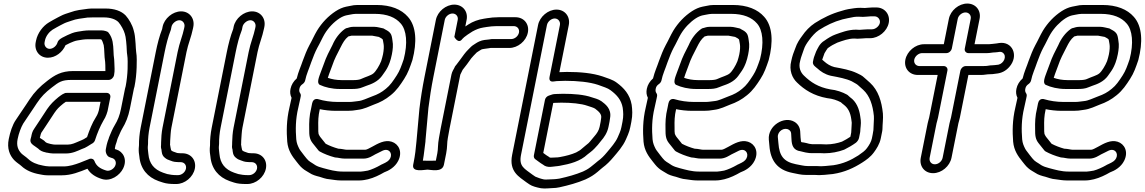

<svg xmlns="http://www.w3.org/2000/svg" viewBox="-20 -804 6445 1081"><path d="M580.6 12 575.8 36C572.2 54.3 582.7 77.1 597.8 81.3C604.7 84.3 608.2 84.9 612 86.1C627.6 90.7 638.6 109.1 627.8 131C620.1 146.8 597.7 162.1 577.8 156C541.8 145.1 521.9 129.8 511.4 101.6C508 92.3 497.3 87.5 486.2 89.7C470.1 96.7 443.4 107.2 428.2 112.8C403.6 121.9 370.4 133 338.4 133H258.5C249.5 132.2 244.8 131.8 238.1 131.2L222.6 128.4C186.4 122.1 158.1 109.3 139.4 91.5C125.4 78.2 108.2 68.1 99.7 59.2C81.7 39.8 71.8 16.2 79.2 -21C85.8 -53.9 98 -86.2 110.5 -107.9C131.6 -138.3 149.9 -167.9 169.7 -196.2L187.1 -222.5C212.5 -260.5 234 -282.2 272.1 -311.6C311.6 -342.2 327.6 -354 381.7 -354H591.7C606.8 -354 619.5 -368.3 621.7 -379L622.3 -382C627.4 -407.7 624.2 -426.3 623.9 -448.7L622.9 -469.1C622.8 -470 622.7 -471.3 622.6 -472C617.8 -497.5 620.6 -535.7 613.9 -569.3C610.5 -586.1 603.9 -604.1 590.6 -620.7C588 -623.9 584.5 -626 580.2 -627.3C580.2 -627.3 568.9 -631.5 563 -631.9C557.2 -632.9 554.9 -633 550.4 -633H485.4C460.7 -633 436.2 -628.9 418 -625.7C393.4 -622 375.1 -613.3 359.3 -606.1L339.3 -596.1C328.9 -591.2 308.4 -581 303.9 -565.1C298.4 -545.5 278.7 -529 259.6 -529C241.1 -529 227.1 -546.6 231 -566L232.8 -575C238.2 -602.1 257.8 -625 275.5 -636.6C287.8 -643.8 308.9 -656.1 319.2 -661.2L335.4 -669.5C348.9 -676.9 361.7 -680.4 383.3 -687.7C408.2 -697.2 438.3 -700.4 472.3 -705.1C484.9 -705.8 492.4 -706 501.9 -706H564.9C604 -706 632.3 -694.4 647 -679.3C660.7 -663.9 677.7 -633.3 682.7 -613.8L686.9 -596.6C688.2 -588.7 689.1 -581.3 690.2 -571.8L692.6 -544.1C693.8 -530.6 693.3 -511.2 696.3 -494.1C699.8 -475.2 698.8 -441.9 698.4 -415.7C697.4 -385.8 693.5 -348.6 687.6 -318.7C685.5 -312.2 684.7 -309 683.7 -304L661.1 -191C653.5 -152.9 642.8 -126.8 625.5 -98.4C613.3 -78 605.2 -58.7 597.6 -39.8C594.7 -33.6 592.3 -25.8 591.5 -22.4C588.8 -13.8 585.9 -9.7 584.4 -2C583.5 2.6 581.5 7.4 580.6 12ZM641.2 -21C641.4 -22.2 642.1 -24.3 643.5 -27.1C653.5 -47.8 658.1 -63 668.1 -79.6C688.5 -113 702.5 -147.9 711.1 -191L733.7 -304C734.4 -307.5 736.4 -312.7 737.3 -317C744.4 -352.6 748.2 -390.3 749.3 -424.3C749.8 -450.7 751.5 -485 746.6 -511.9C744.8 -521.9 744.8 -541.2 743.4 -557.9L741 -586.2C739.6 -598.5 739 -607.6 736.9 -616.2L732.4 -634.2C724.9 -663.7 706.3 -696 687.7 -716.7C662.8 -742.7 623 -756 574.9 -756H511.9C501 -756 488.2 -756.4 476.1 -754.7C441.8 -750 410.1 -747.6 374.6 -734.3C357.6 -728.6 340.1 -724.2 318.4 -712.5L303.5 -704.8C289.8 -698.1 267.4 -684.8 255.4 -677.8C222.8 -658.6 191.7 -619.4 182.8 -575L181 -566C171.7 -519.4 202 -479 249.6 -479C293.3 -479 332.5 -510.9 348.8 -549.3C350.7 -550.4 352.1 -551.1 353.8 -551.9L373.8 -561.9C385.9 -567.4 403.8 -574.6 416.1 -576.3C436.4 -579.9 455.4 -583 475.4 -583H540.4C544.3 -583 548.1 -582.5 551.1 -581.3C556.5 -573.3 559.3 -565 563.9 -549.8C568.5 -525.4 566.2 -489.5 572 -455.5L573 -437.3C573.1 -425.2 573.5 -414.8 573.4 -404H391.7C325.3 -404 287.7 -381 245.7 -348.4C204.5 -316.6 175.1 -287.2 145.9 -243.5L129 -217.8C108.8 -189 88.2 -156 69.4 -129.2C49.8 -101.1 36.8 -59.2 29.2 -21C18.6 31.9 34.4 70 59.2 96.8C73.5 111.8 91.2 121.8 100.3 130.5C126 155 162.4 170.4 204.3 177.6L220.6 180.6C228.6 182.1 238.1 183 247.5 183H328.5C382.5 183 428.1 163.5 472.3 146C489.6 175.1 518.8 193.3 554.3 204C603.5 219.2 654.3 183.1 673 145C698.9 92.5 672.2 48.9 635.2 37.9C632.1 37 630 36.5 627.9 35.7C627.4 34.6 627 33.5 626.6 32L630.3 13.7C633.6 3.3 639 -9.8 641.2 -21ZM581.1 -281 356.1 -281C342 -281 342.3 -277.7 342.3 -277.7C338 -276.3 333.7 -274.6 330.3 -272.2C325.8 -269 316.2 -263.1 308.6 -256.7C282 -234.5 265.7 -218.9 245.3 -189.8L230.4 -167C213.8 -140.1 191.4 -109 174.1 -81.6C160.3 -63 158.3 -46.2 155.9 -34.8C153.8 -28.2 153.1 -25.7 152.2 -21L151.6 -18C147.5 2.7 169.8 14.7 173.3 17.2C181.3 22.9 189.3 28 194.5 32.3C205.8 44.6 220.6 50.4 234.4 53.2C239 55 242.9 55.6 247.7 56L262.1 58.6C267.5 59.6 272.6 60 278 60H353C388.7 60 418.5 44.6 438.1 36.2C453.1 31.4 463.9 25.7 472.5 20.3L494.6 6.5C503.9 2.3 511.6 -4.8 514.6 -13.9C528 -55.2 543.4 -92 562 -124.5C570.1 -137.2 574.8 -146.8 579.8 -160.4L585.1 -176.9C585.4 -177.9 585.8 -179.2 585.9 -180L601.1 -256C603.9 -270.2 593.6 -281 581.1 -281ZM205.6 -33C207.4 -42 210.9 -53.7 212.6 -56.8C213.3 -57.7 214.3 -59 215 -60.1C231.9 -87 253.1 -116.1 272.3 -147L286.2 -168.2C302.8 -191.8 309.5 -198.5 335.8 -220.4C339.7 -223.2 346.3 -227.9 350.8 -231L546.1 -231L536.2 -181.6L531.7 -167.6C528.8 -159.7 525.2 -152.3 519.9 -144.1C498.1 -110.3 483.5 -71.2 470.1 -32L452.4 -20.9C442.5 -15.5 436.9 -13.7 427.5 -9.7C402.8 0.7 384.6 10 363 10H288C285.5 10 282.7 9.8 280.4 9.4L264.1 6.4C254.9 4.7 239.1 -0.3 235.6 -4.7C228.9 -13.1 219.6 -18 207.8 -25.5C207.2 -26 205.2 -27.3 204.2 -28.1C204.6 -29.3 205.3 -31.3 205.6 -33Z M945.4 -653C949.1 -671.9 970.9 -690 989.8 -690C1008.3 -690 1022.2 -672.4 1018.4 -653L1016.6 -644C1008.5 -603.6 990.6 -563.8 980 -511L895 -85C889.5 -57.4 887.6 -26.8 887.1 -3.7L886.8 11.1C884.8 29.2 888.3 34.4 889 37.7C890.5 49.1 889.9 71.1 909.4 85.1C917.9 92.4 927.3 96.2 935.9 98.9L952.7 104.9C959.4 106.9 967.9 107.9 971.9 108C978 108.6 983.2 109 988.2 109H997.2C1017.8 109 1030.9 125.5 1027 145.5C1023 165.5 1003.2 182 982.7 182H973.7C954.3 182 935.9 179.4 921.4 175.9L898 168.2C847.4 149.9 820.1 117 815.4 63.1C814.4 50.8 811.6 35.5 812.1 23.6L813.4 7.1C813.5 6.3 813.5 5.2 813.5 4.6C812.9 -20.4 816.1 -55.7 822 -85L907 -511C915.7 -554.3 927.1 -598.5 940.9 -633.1C941.5 -634.7 942.1 -636.8 942.4 -638ZM983.4 58C981.2 58 979.3 57.8 976.9 57.1L960.2 51.1C948.9 47.7 950 46.1 943.5 42C943.5 42 936.8 13 937.2 9C937.5 7.5 937.7 6.1 937.7 4.7L938.1 -11.7C939.8 -35.3 940.8 -64.3 945 -85L1030 -511C1039.1 -556.6 1056.9 -595.6 1066.6 -644L1068.4 -653C1077.7 -699.6 1047.3 -740 999.7 -740C952.6 -740 904.8 -700.2 895.4 -653L892.9 -640.4C877.9 -602.2 865.8 -555.2 857 -511L772 -85C765.4 -51.9 762 -16.5 762.5 14.2L761.2 30.4C760.3 48.8 762.1 62.2 764.7 77.9C771 146.4 810.5 193.4 873.3 215.8L898 223.9C916.4 230 939.8 232 963.7 232H972.7C1020.4 232 1067.4 193.5 1077 145.5C1086.5 97.5 1055 59 1007.2 59H998.2C995.4 59 988.6 58 983.4 58Z M1345.4 -653C1349.1 -671.9 1370.9 -690 1389.8 -690C1408.3 -690 1422.2 -672.4 1418.4 -653L1416.6 -644C1408.5 -603.6 1390.6 -563.8 1380 -511L1295 -85C1289.5 -57.4 1287.6 -26.8 1287.1 -3.7L1286.8 11.1C1284.8 29.2 1288.3 34.4 1289 37.7C1290.5 49.1 1289.9 71.1 1309.4 85.1C1317.9 92.4 1327.3 96.2 1335.9 98.9L1352.7 104.9C1359.4 106.9 1367.9 107.9 1371.9 108C1378 108.6 1383.2 109 1388.2 109H1397.2C1417.8 109 1430.9 125.5 1427 145.5C1423 165.5 1403.2 182 1382.7 182H1373.7C1354.3 182 1335.9 179.4 1321.4 175.9L1298 168.2C1247.4 149.9 1220.1 117 1215.4 63.1C1214.4 50.8 1211.6 35.5 1212.1 23.6L1213.4 7.1C1213.5 6.3 1213.5 5.2 1213.5 4.6C1212.9 -20.4 1216.1 -55.7 1222 -85L1307 -511C1315.7 -554.3 1327.1 -598.5 1340.9 -633.1C1341.5 -634.7 1342.1 -636.8 1342.4 -638ZM1383.4 58C1381.2 58 1379.3 57.8 1376.9 57.1L1360.2 51.1C1348.9 47.7 1350 46.1 1343.5 42C1343.5 42 1336.8 13 1337.2 9C1337.5 7.5 1337.7 6.1 1337.7 4.7L1338.1 -11.7C1339.8 -35.3 1340.8 -64.3 1345 -85L1430 -511C1439.1 -556.6 1456.9 -595.6 1466.6 -644L1468.4 -653C1477.7 -699.6 1447.3 -740 1399.7 -740C1352.6 -740 1304.8 -700.2 1295.4 -653L1292.9 -640.4C1277.9 -602.2 1265.8 -555.2 1257 -511L1172 -85C1165.4 -51.9 1162 -16.5 1162.5 14.2L1161.2 30.4C1160.3 48.8 1162.1 62.2 1164.7 77.9C1171 146.4 1210.5 193.4 1273.3 215.8L1298 223.9C1316.4 230 1339.8 232 1363.7 232H1372.7C1420.4 232 1467.4 193.5 1477 145.5C1486.5 97.5 1455 59 1407.2 59H1398.2C1395.4 59 1388.6 58 1383.4 58Z M1871.4 83C1882.8 83 1899.2 89 1921.2 89H2027.2C2056.8 89 2081.4 71 2092.1 65.3C2103.5 58.8 2117.2 54 2133.9 44.5C2169.2 28.1 2191.4 58.4 2177.2 86.8C2169.9 101.5 2157.6 108.8 2133 120.1C2128 121.9 2123.2 124.8 2120.1 126.7C2101.2 137.7 2071.1 151.4 2050.9 156.5C2034.8 158.9 2021.6 162 2012.7 162H1909.7C1868.1 162 1836.6 152.2 1800.4 142.7C1782.9 138.5 1766.6 132.4 1756.3 126.3C1730 107.9 1721.3 107.4 1705.2 87.3L1692 70.8C1681.7 56 1670.6 44.2 1665.5 34.5C1656.5 16.5 1650.1 2.8 1648 -19.8C1643.8 -73.4 1643.3 -131 1659.6 -198.5C1662.9 -215 1666.1 -229.4 1670.6 -248.5L1673.3 -262C1674.5 -268.1 1673.4 -274.2 1670.3 -278.6C1665 -286.3 1663.6 -293.8 1665.7 -304C1668.1 -316.2 1673.2 -323.6 1684.5 -331.3C1691.8 -336.2 1696.8 -344.8 1698.1 -351C1704.9 -385.4 1719.9 -416.3 1732.2 -453.3C1743.6 -484.4 1754.4 -511.6 1766.1 -533.7C1781.7 -561 1795.6 -592.7 1807.5 -612.6C1829.6 -648.9 1859.5 -679.8 1891.8 -700.9C1905.6 -709.7 1919 -715.2 1929.5 -717.5L1949.9 -721.5C1961.6 -723.7 1972.7 -726 1982.9 -726H2089.9C2160.8 -726 2207.1 -705.2 2235.4 -672.6C2269.4 -635.3 2276.4 -560.3 2253 -470.5C2240.2 -432.9 2230.2 -404.8 2214.1 -380.2C2193.3 -348 2176.7 -323.1 2152.3 -304C2128.8 -284.4 2106.8 -272.4 2075.1 -261.3C2045.1 -250.2 2020.8 -237.1 1996.6 -234.9C1980.9 -233.5 1965 -230 1946.9 -230H1880.9C1841.9 -230 1803.7 -236 1773.8 -245C1771.4 -245.8 1743.9 -255.2 1737.1 -221L1732.5 -197.6C1720.6 -149.6 1720.2 -114.1 1720.9 -77C1720.5 -41.4 1722.8 -19.8 1740.8 2.7L1773.6 43.7C1775.1 45.5 1777.4 47.4 1779.2 48.4C1803.9 62.1 1833.7 73.9 1865.5 82.3C1867.3 82.7 1869.8 83 1871.4 83ZM1884.7 33.1C1860 26.3 1834.1 16.3 1813.7 5.4L1783.2 -32.7C1779.3 -37.6 1778.2 -40.5 1773.6 -49.7C1771.9 -56.8 1771.7 -68.9 1771.9 -87C1771.2 -122.9 1771.4 -149.4 1780.5 -189.3C1806.7 -183.8 1839.2 -180 1870.9 -180H1936.9C1956.7 -180 1973.6 -181.7 1992.5 -185.2C2030.3 -189.3 2062 -206.6 2083.9 -214.7C2119.4 -227.1 2150 -243.3 2179.9 -268C2213.5 -294.8 2235.4 -328.3 2255.6 -359.8C2277.3 -392.8 2288.7 -427.1 2301.5 -464.5C2301.6 -464.9 2301.9 -465.8 2302.1 -466.4C2328 -565.5 2324.8 -655.8 2276.5 -709.4C2240 -751.1 2180.8 -776 2099.9 -776H1992.9C1978.7 -776 1965.1 -774.2 1949.2 -770.4L1928.8 -766.4C1908.6 -762.1 1889.9 -753.7 1870.1 -741.1C1828.1 -713.7 1792.1 -676 1764.9 -631.4C1749.3 -605.3 1735.5 -573.3 1722.3 -550.3C1706.9 -521.4 1696.1 -493 1684.2 -460.7C1674 -429.7 1660 -401.2 1650.6 -362.3C1632.7 -346.8 1620.1 -326.2 1615.7 -304C1612 -285.7 1613.5 -269.4 1621.6 -253.3L1620.8 -249.5C1616.8 -232.4 1613.1 -215.6 1609.8 -199.5C1592.4 -126.8 1592.8 -62.3 1597.2 -6.2C1601.8 44.4 1625.8 76.4 1649.2 105.7L1662.8 122.7C1669.2 130.6 1675.3 137.1 1682.4 143C1694.9 154.8 1712.8 162.6 1722 169.2C1737.5 180.3 1759.6 186.6 1779 191.3C1795.1 195.6 1810.6 203.8 1839.7 205.9C1856.4 207.9 1875.6 212 1899.7 212H2002.7C2022.2 212 2040.4 208 2052.1 205.3C2084 197.7 2117.8 181 2142.7 166.4C2168.2 157.3 2204 137.7 2222.2 101.2C2247.7 50.3 2224.4 6.2 2185.4 -6.1C2146.3 -18.3 2108.5 3.8 2074.1 22.8C2059.3 30.9 2044 39 2037.2 39H1931.2C1921.2 39 1906.8 33.9 1884.7 33.1ZM1968.4 -653C1953.6 -653 1941.8 -648.1 1936.9 -646.9C1931.5 -646.4 1926.2 -644.2 1922 -641.2C1890.7 -618.9 1867 -586.2 1851.7 -550.4C1833.7 -514.8 1817.4 -485.8 1802.5 -441.8L1785.4 -396.1C1776.9 -372.2 1760.6 -335.7 1781.2 -326C1809.6 -312.7 1849.3 -303 1892.5 -303H1961.5C1981.4 -303 2002.8 -304.1 2023.8 -313.6C2045.5 -323.5 2079.7 -329.5 2110.6 -355.3C2127.4 -369.3 2135.6 -384.2 2142.5 -393.5C2155.1 -410.4 2163.5 -425.9 2169.6 -441.1L2173.6 -451.1C2178.5 -463.5 2183 -481.1 2186.4 -498C2191.6 -524.2 2194.5 -551.1 2189.8 -574.6C2188.7 -579.5 2188 -594.9 2182.8 -607.9C2178.7 -618.1 2168.9 -627.1 2159.4 -632.4L2146 -639.8C2142.2 -643 2138.6 -644.3 2134.8 -644.8C2125.9 -645.9 2105.1 -653 2088.4 -653ZM1958.4 -603H2076.2C2092.6 -600 2094.1 -600 2112.8 -596.2L2127.5 -588C2129.5 -586.7 2129.9 -586.6 2134.9 -581.9C2137.1 -573.8 2137.5 -566.4 2139.8 -555.3C2142.1 -543.2 2140.9 -520.2 2136.4 -498C2134.1 -486.2 2130 -472.9 2126 -459.7C2115.9 -434.5 2096.6 -402.5 2082.3 -390.7C2067.8 -378.6 2042.3 -372.9 2010.4 -358.4C2003.8 -355.4 1988.7 -353 1971.5 -353H1902.5C1874.3 -353 1848.5 -357.8 1825.7 -365.7C1828.1 -373.2 1830.8 -381.6 1833.1 -387.9L1850.4 -434.2C1864.2 -475.3 1877.7 -498.3 1897.1 -536.7C1911.2 -564.8 1921.3 -582.8 1941.1 -598.8C1950.3 -601.2 1957.1 -603 1958.4 -603Z M2777.2 -657H2872.2C2892.7 -657 2905.9 -640.5 2901.9 -620.5C2897.9 -600.5 2878.1 -584 2857.6 -584H2749.6C2748.3 -584 2746.4 -583.8 2745.4 -583.7L2733.6 -581.8C2717.2 -579.9 2698.7 -579.9 2677.7 -570.4C2661.5 -563 2651.4 -554.2 2640.5 -547.8C2637.6 -546.1 2634.6 -543.5 2632.6 -541.3C2621 -528.5 2609.6 -520.1 2593.4 -498.7C2576.8 -474.9 2568 -464.6 2550.1 -440.3C2544.9 -433.9 2540.9 -430.1 2538.4 -422.3C2535.1 -415.3 2525.1 -401.3 2521.7 -384L2461 -80C2457.4 -62 2454 -43.1 2451.3 -26.5C2444.2 10.3 2447.3 33.8 2442.2 59L2433.9 100.6C2424 100.9 2412.2 101 2396.8 101C2382 101 2368.8 100.8 2360.8 100.6C2367.9 61.8 2370.2 28.9 2375.3 -6.4C2376 -11.4 2375.9 -13.7 2375.8 -16.3C2380.7 -76.6 2387.2 -135.4 2392.1 -196.4C2398.9 -251.7 2408.4 -312.5 2420.3 -372L2484.1 -692C2488 -711.2 2508.1 -728 2527.8 -728C2547.6 -728 2561 -711.2 2557.1 -692L2538 -596C2538 -596 2560.8 -552.9 2583.1 -584.8C2586.1 -589.1 2598.1 -599 2612.9 -609.2L2639.3 -626.4C2660.1 -638 2679.4 -645.7 2701.9 -649.2C2709.7 -650.1 2714.7 -651 2721.5 -652.3L2736.7 -654.2C2743.1 -655 2749.6 -656 2756 -656C2762.8 -656 2769.6 -657 2777.2 -657ZM2434.1 -692 2370.3 -372C2358 -310.5 2348.3 -248.5 2341.4 -191.6C2336.3 -128.5 2329.7 -69.6 2324.8 -8C2321.6 31.4 2316.5 72.8 2309.2 109L2306.4 123C2297.2 169.4 2369.8 151 2386.9 151C2404.5 151 2470.2 169.4 2479.4 123L2492.2 59C2499.2 24.1 2496 0.1 2501.5 -27.5C2504.4 -45.6 2507.4 -62 2511 -80L2571.6 -383.7C2572.7 -387 2579.7 -399.5 2584.7 -410.7C2604.4 -435.3 2614 -448.2 2633 -475.3C2641.9 -486.9 2649.9 -493.5 2664.4 -508.9C2676.7 -516.6 2686.8 -523.7 2691.1 -525.6C2697.1 -528.3 2713.2 -529.4 2731.4 -532.3L2741.7 -534H2847.6C2895.4 -534 2942.3 -572.5 2951.9 -620.5C2961.5 -668.5 2929.9 -707 2882.1 -707H2787.1C2779.2 -707 2773.9 -706.8 2764.7 -706C2756.4 -705.9 2749.2 -705.3 2739.7 -703.7L2724 -701.8C2717.4 -701 2712.5 -699.6 2705.2 -698.8C2672.3 -693.9 2641.6 -682.3 2618.2 -667L2599.8 -655L2607.1 -692C2616.6 -739.4 2585 -778 2537.8 -778C2490.6 -778 2443.6 -739.4 2434.1 -692Z M3115.9 -275C3104.5 -275 3094.1 -274.6 3079.6 -268.9L3069.5 -265.5C3059 -261.9 3050.4 -252.4 3048.3 -242L2985.8 71C2984 80.1 2988.3 88.7 2993.7 92.4C3007.4 101.8 3021 113.4 3037.3 122.9C3062 144.8 3099.8 132 3111.6 132C3112.8 132 3114.4 131.9 3115.2 131.8L3130.1 129.7C3189.7 119.2 3246.8 104.2 3287.7 65.5C3293.9 59.9 3312.1 48.2 3326 33.4C3338.9 21 3353.8 2.7 3363.2 -9.8C3380.7 -29.5 3399.2 -56 3406 -90L3411.6 -118C3413 -125.1 3414 -132.3 3414.8 -139.3C3424.7 -192.9 3386.1 -218.8 3366.3 -234C3348.7 -246.5 3326.3 -251.3 3312.7 -255.8C3268.4 -271.6 3208.8 -276 3150.1 -276C3138.2 -276 3126.4 -275 3115.9 -275ZM3361.6 -118 3356 -90C3351.9 -69.5 3339.6 -51.4 3327 -37.3C3317.1 -26.3 3302.6 -6.7 3293.7 1.7C3284.8 10.1 3273.7 17 3256.7 32.5C3247.6 41.2 3240.7 44.9 3224 54.2C3197.9 65.8 3166.9 74.1 3132 80.3L3119.7 82C3102.3 82.4 3080.7 84.6 3075.9 83.2C3074.9 82.2 3073 80.6 3071.3 79.6C3059.5 73.1 3051.8 66.8 3038.6 57.1L3094.8 -224.4C3096.6 -224.7 3100.8 -225 3105.9 -225C3117 -225 3127.7 -225.3 3140.8 -226C3195.6 -225.9 3251.6 -221.2 3287.9 -208.2C3304.2 -202.8 3322.8 -197.5 3330.8 -192C3352.9 -175 3369 -160.4 3364.5 -138C3363.2 -131.3 3362.9 -124.7 3361.6 -118ZM3103.2 -700C3122.4 -700 3136.3 -682.5 3132.4 -663L3073.9 -370C3072.5 -362.9 3070.5 -340.4 3098.6 -345.4C3107.7 -347.1 3118.4 -348 3130.5 -348C3139.9 -348 3152.3 -348.4 3162.4 -349C3234 -348.9 3299.8 -342.1 3347.2 -326.3C3377.1 -315 3400.9 -308.8 3417.4 -296.1C3453.8 -269.1 3478 -241.2 3485.9 -197.7C3489.3 -171.9 3491.1 -150.6 3484.6 -118L3478.6 -88C3476.4 -77.1 3473.1 -66.5 3468.9 -56.5L3457.8 -30.7C3445.8 -3.1 3420.2 26.2 3397.2 53.6C3380.4 73.9 3365.7 88.8 3347.5 101.9C3346.9 102.3 3346.1 103 3345.7 103.3L3330.1 116.3C3315.3 128.7 3295.5 145 3281.3 152.2L3262.4 161.7C3221.3 178.9 3177.2 191 3129.8 201.5C3119.1 203.3 3108 204.5 3099.3 205C3075.6 205.1 3056.2 208.1 3042.9 206.3C3025.9 202.9 3007.4 196.4 2994.2 190.6L2978.5 179.9C2933 145.1 2900.3 133.8 2913.4 68L3059.4 -663C3063.3 -682.5 3084.1 -700 3103.2 -700ZM3140.5 -398C3136.7 -398 3133.6 -397.9 3129.4 -397.8L3182.4 -663C3191.7 -710 3161 -750 3113.2 -750C3065.5 -750 3018.8 -710 3009.4 -663L2863.4 68C2844.4 163.2 2904.9 192.6 2942.9 221.8C2943.1 222 2943.4 222.2 2943.7 222.4L2961.3 234.4C2976.3 244.7 3001.7 251.2 3024.9 255.7C3050.9 259.5 3072.7 255 3090.1 255C3103.2 255 3117.5 253.3 3130.6 250.4C3181.6 239.1 3230 225.8 3275.2 206.7C3275.6 206.5 3276.5 206.1 3277 205.9L3297.2 195.8C3319.9 184.1 3341.2 167.3 3358.9 151.2L3373.1 139.4C3395.1 123.3 3415.9 102.4 3434.1 80.4C3455.6 54.9 3486.7 21 3504.2 -19.3L3515.5 -45.5C3521.4 -59.5 3525.7 -73.5 3528.6 -88L3534.6 -118C3542.5 -158 3540 -186.8 3536.4 -214.3C3526.1 -273 3492.4 -308.8 3453.2 -337.9C3428.5 -356.9 3398.8 -363.7 3372.5 -373.7C3316.1 -392.7 3246.2 -399 3171.7 -399C3160.5 -399 3149.5 -398 3140.5 -398Z M3877.4 83C3888.8 83 3905.2 89 3927.2 89H4033.2C4062.8 89 4087.4 71 4098.1 65.3C4109.5 58.8 4123.2 54 4139.9 44.5C4175.2 28.1 4197.4 58.4 4183.2 86.8C4175.9 101.5 4163.6 108.8 4139 120.1C4134 121.9 4129.2 124.8 4126.1 126.7C4107.2 137.7 4077.1 151.4 4056.9 156.5C4040.8 158.9 4027.6 162 4018.7 162H3915.7C3874.1 162 3842.6 152.2 3806.4 142.7C3788.9 138.5 3772.6 132.4 3762.3 126.3C3736 107.9 3727.3 107.4 3711.2 87.3L3698 70.8C3687.7 56 3676.6 44.2 3671.5 34.5C3662.5 16.5 3656.1 2.8 3654 -19.8C3649.8 -73.4 3649.3 -131 3665.6 -198.5C3668.9 -215 3672.1 -229.4 3676.6 -248.5L3679.3 -262C3680.5 -268.1 3679.4 -274.2 3676.3 -278.6C3671 -286.3 3669.6 -293.8 3671.7 -304C3674.1 -316.2 3679.2 -323.6 3690.5 -331.3C3697.8 -336.2 3702.8 -344.8 3704.1 -351C3710.9 -385.4 3725.9 -416.3 3738.2 -453.3C3749.6 -484.4 3760.4 -511.6 3772.1 -533.7C3787.7 -561 3801.6 -592.7 3813.5 -612.6C3835.6 -648.9 3865.5 -679.8 3897.8 -700.9C3911.6 -709.7 3925 -715.2 3935.5 -717.5L3955.9 -721.5C3967.6 -723.7 3978.7 -726 3988.9 -726H4095.9C4166.8 -726 4213.1 -705.2 4241.4 -672.6C4275.4 -635.3 4282.4 -560.3 4259 -470.5C4246.2 -432.9 4236.2 -404.8 4220.1 -380.2C4199.3 -348 4182.7 -323.1 4158.3 -304C4134.8 -284.4 4112.8 -272.4 4081.1 -261.3C4051.1 -250.2 4026.8 -237.1 4002.6 -234.9C3986.9 -233.5 3971 -230 3952.9 -230H3886.9C3847.9 -230 3809.7 -236 3779.8 -245C3777.4 -245.8 3749.9 -255.2 3743.1 -221L3738.5 -197.6C3726.6 -149.6 3726.2 -114.1 3726.9 -77C3726.5 -41.4 3728.8 -19.8 3746.8 2.7L3779.6 43.7C3781.1 45.5 3783.4 47.4 3785.2 48.4C3809.9 62.1 3839.7 73.9 3871.5 82.3C3873.3 82.7 3875.8 83 3877.4 83ZM3890.7 33.1C3866 26.3 3840.1 16.3 3819.7 5.4L3789.2 -32.7C3785.3 -37.6 3784.2 -40.5 3779.6 -49.7C3777.9 -56.8 3777.7 -68.9 3777.9 -87C3777.2 -122.9 3777.4 -149.4 3786.5 -189.3C3812.7 -183.8 3845.2 -180 3876.9 -180H3942.9C3962.7 -180 3979.6 -181.7 3998.5 -185.2C4036.3 -189.3 4068 -206.6 4089.9 -214.7C4125.4 -227.1 4156 -243.3 4185.9 -268C4219.5 -294.8 4241.4 -328.3 4261.6 -359.8C4283.3 -392.8 4294.7 -427.1 4307.5 -464.5C4307.6 -464.9 4307.9 -465.8 4308.1 -466.4C4334 -565.5 4330.8 -655.8 4282.5 -709.4C4246 -751.1 4186.8 -776 4105.9 -776H3998.9C3984.7 -776 3971.1 -774.2 3955.2 -770.4L3934.8 -766.4C3914.6 -762.1 3895.9 -753.7 3876.1 -741.1C3834.1 -713.7 3798.1 -676 3770.9 -631.4C3755.3 -605.3 3741.5 -573.3 3728.3 -550.3C3712.9 -521.4 3702.1 -493 3690.2 -460.7C3680 -429.7 3666 -401.2 3656.6 -362.3C3638.7 -346.8 3626.1 -326.2 3621.7 -304C3618 -285.7 3619.5 -269.4 3627.6 -253.3L3626.8 -249.5C3622.8 -232.4 3619.1 -215.6 3615.8 -199.5C3598.4 -126.8 3598.8 -62.3 3603.2 -6.2C3607.8 44.4 3631.8 76.4 3655.2 105.7L3668.8 122.7C3675.2 130.6 3681.3 137.1 3688.4 143C3700.9 154.8 3718.8 162.6 3728 169.2C3743.5 180.3 3765.6 186.6 3785 191.3C3801.1 195.6 3816.6 203.8 3845.7 205.9C3862.4 207.9 3881.6 212 3905.7 212H4008.7C4028.2 212 4046.4 208 4058.1 205.3C4090 197.7 4123.8 181 4148.7 166.4C4174.2 157.3 4210 137.7 4228.2 101.2C4253.7 50.3 4230.4 6.2 4191.4 -6.1C4152.3 -18.3 4114.5 3.8 4080.1 22.8C4065.3 30.9 4050 39 4043.2 39H3937.2C3927.2 39 3912.8 33.9 3890.7 33.1ZM3974.4 -653C3959.6 -653 3947.8 -648.1 3942.9 -646.9C3937.5 -646.4 3932.2 -644.2 3928 -641.2C3896.7 -618.9 3873 -586.2 3857.7 -550.4C3839.7 -514.8 3823.4 -485.8 3808.5 -441.8L3791.4 -396.1C3782.9 -372.2 3766.6 -335.7 3787.2 -326C3815.6 -312.7 3855.3 -303 3898.5 -303H3967.5C3987.4 -303 4008.8 -304.1 4029.8 -313.6C4051.5 -323.5 4085.7 -329.5 4116.6 -355.3C4133.4 -369.3 4141.6 -384.2 4148.5 -393.5C4161.1 -410.4 4169.5 -425.9 4175.6 -441.1L4179.6 -451.1C4184.5 -463.5 4189 -481.1 4192.4 -498C4197.6 -524.2 4200.5 -551.1 4195.8 -574.6C4194.7 -579.5 4194 -594.9 4188.8 -607.9C4184.7 -618.1 4174.9 -627.1 4165.4 -632.4L4152 -639.8C4148.2 -643 4144.6 -644.3 4140.8 -644.8C4131.9 -645.9 4111.1 -653 4094.4 -653ZM3964.4 -603H4082.2C4098.6 -600 4100.1 -600 4118.8 -596.2L4133.5 -588C4135.5 -586.7 4135.9 -586.6 4140.9 -581.9C4143.1 -573.8 4143.5 -566.4 4145.8 -555.3C4148.1 -543.2 4146.9 -520.2 4142.4 -498C4140.1 -486.2 4136 -472.9 4132 -459.7C4121.9 -434.5 4102.6 -402.5 4088.3 -390.7C4073.8 -378.6 4048.3 -372.9 4016.4 -358.4C4009.8 -355.4 3994.7 -353 3977.5 -353H3908.5C3880.3 -353 3854.5 -357.8 3831.7 -365.7C3834.1 -373.2 3836.8 -381.6 3839.1 -387.9L3856.4 -434.2C3870.2 -475.3 3883.7 -498.3 3903.1 -536.7C3917.2 -564.8 3927.3 -582.8 3947.1 -598.8C3956.3 -601.2 3963.1 -603 3964.4 -603Z M4621.2 59C4660.9 59 4699.3 51.1 4731.5 39.2C4732.5 38.8 4733.8 38.2 4734.6 37.9C4755.8 27.2 4778.6 14.4 4798.3 0C4805.4 -5.2 4814.3 -16.7 4816.4 -27L4823 -60C4823.3 -61.6 4823.5 -63.7 4823.5 -64.9C4823.5 -80 4829 -107.4 4826.3 -127.9L4823.4 -148.9C4817.7 -192 4801 -232.1 4766.5 -256.1C4756.8 -263.5 4756 -267.1 4748.4 -271.4C4723.9 -285 4689.2 -297.4 4654.4 -300.8C4586.9 -313.3 4544.9 -340.7 4506.3 -378.4C4487.8 -396 4474.9 -424.1 4484.6 -459.1C4484.7 -459.7 4484.9 -460.5 4485 -461C4489.7 -484.1 4499.3 -504.3 4505.7 -525.4C4511.2 -543.4 4522.4 -560.5 4535.4 -578.1C4551.2 -599.5 4569.8 -620.7 4589.5 -634C4632.6 -661.2 4672.1 -681 4723.6 -695C4742.6 -700.1 4762.6 -703.1 4787.9 -708.4C4797.3 -709.6 4804.3 -710 4813.7 -710C4820.6 -710 4829.5 -709 4838.5 -709C4855.8 -709 4872.9 -712 4881.1 -712H4904.1C4923 -712 4937.5 -693.9 4933.8 -675C4930.1 -656.5 4909 -639 4889.6 -639H4866.6C4849.6 -639 4831.9 -636.2 4820.1 -636C4810.4 -636.8 4806.2 -637 4799.2 -637C4754.6 -637 4715.5 -621 4685.1 -610.4C4664 -603 4641.4 -589.2 4622.4 -575.5C4593.1 -559 4582.8 -527.7 4578.9 -522.2C4577 -519.4 4575.3 -515.9 4574.6 -513.3C4571.3 -502 4562.9 -485.6 4560 -471L4557 -456C4553.3 -437.3 4575.4 -424.9 4581.2 -419.4C4600.3 -401.8 4624.2 -385.2 4657.4 -377.5C4703.5 -368.8 4743.7 -361.3 4775.1 -346.5C4790.7 -336.9 4800.1 -333.4 4808.9 -326.2C4821.5 -313.7 4827.1 -311 4840 -298.4C4876.7 -264.7 4893.9 -213.2 4900.1 -151C4901.7 -132.7 4897.7 -98 4897.5 -71.7C4896.3 -62.9 4895 -55 4893.2 -46L4889 -25C4885.2 -6.1 4873.5 13.4 4860.9 30.2C4850 45.3 4834.6 55.7 4812.5 71.2C4769.4 98.7 4727.1 117.9 4672.7 126.2L4652.9 128.1C4637 129.7 4618.8 131.8 4602.8 132C4594.1 131.2 4588.3 131 4579.8 131H4529.8C4504.2 131 4487.9 124.9 4460.2 120.4C4392.5 106.7 4367.8 73.5 4362.6 2.2L4359.4 -31.9C4356.7 -65.9 4396 -89.3 4421.1 -73.6C4429.8 -68.2 4433.4 -61.6 4434.3 -52.4L4436.3 -17.8C4438 11.8 4445 42.4 4487.9 47.8C4500 50 4507.1 53.4 4516.5 54.7L4529.5 56.6C4535.7 57.8 4539.1 58 4544.4 58H4594.4C4604.9 58 4613 59 4621.2 59ZM4591.7 182C4612.6 182 4632.7 179.4 4648 177.9L4668.4 175.9C4668.7 175.8 4669.3 175.8 4669.7 175.7C4734.7 166 4786.7 141.8 4834.6 111.2C4856.1 97.4 4881.1 80.2 4900.3 53.8C4914.6 34.6 4932.6 7.1 4939 -25L4943.2 -46C4945.4 -57.3 4948.5 -69.7 4948.5 -79.9C4948.5 -103.2 4953.4 -137 4950.9 -165C4944.1 -232.9 4924.8 -295.3 4878.9 -337.6C4864.2 -351.9 4857.3 -355.9 4847.9 -365.2C4833.6 -379.5 4818.8 -385.4 4805.3 -391.9C4766.4 -410.5 4723.1 -417.8 4677.1 -426.5C4655.6 -431.7 4635.3 -444.6 4620 -458.6C4616.3 -462.2 4612.5 -465.1 4609.4 -467.7L4609.7 -469.4C4612.2 -476.9 4617.9 -491.2 4622.1 -504.3C4629.4 -516 4637.3 -529.7 4640.8 -533.3C4642.4 -534.1 4644 -535.1 4645.5 -536.2C4659.8 -546.9 4674.9 -555 4694.6 -564.1C4726 -575.1 4757.5 -587 4789.2 -587C4794.7 -587 4801.9 -586 4809 -586C4827.6 -586 4845.6 -589 4856.6 -589H4879.6C4926.2 -589 4974.3 -627.4 4983.8 -675C4993.2 -722.2 4961.3 -762 4914.1 -762H4891.1C4875.6 -762 4861.9 -759.2 4849.4 -759C4841.8 -759.5 4831.2 -760 4823.7 -760C4812 -760 4800.7 -759.3 4789.7 -757.7C4767.6 -754.7 4746.5 -751.9 4718.7 -742.8C4661.9 -727.3 4613.5 -703.2 4567.6 -674C4538.8 -654.9 4514.9 -629.6 4495.7 -601.3C4482.6 -583.4 4467.2 -561.8 4457.5 -532C4448.9 -511.4 4440.5 -487.8 4435.2 -461.9C4420.7 -407.6 4441.4 -364 4467.1 -339.6C4509.1 -298.5 4560 -265.4 4636.8 -251.4C4637.3 -251.3 4638.2 -251.2 4638.9 -251.1C4666.8 -248.5 4693.1 -239.4 4714.2 -228.2C4718.7 -223.4 4727.2 -217 4730.9 -214.2C4754 -196.4 4767.8 -171.2 4772.9 -133.1L4775.5 -113.1C4775.9 -100.1 4772.9 -78.8 4772.5 -57.6L4767.8 -34.1C4754.3 -24.8 4737.4 -15.1 4720.6 -6.6C4695.6 2.3 4664.2 8.9 4632.2 9C4623.9 8.4 4614.5 8 4604.4 8H4554.4C4550.9 8 4549.4 7.6 4547.1 7.2L4535.3 5.5C4528.3 3.3 4516.4 0.3 4505.7 -1.6C4487.2 -5 4491.1 2.2 4487.2 -30.9L4485.2 -65.6C4483.1 -88.5 4472.1 -106.1 4454.1 -117.4C4396.4 -153.4 4302.2 -97.4 4308.6 -18.1L4311.8 15.8C4317.9 99.8 4356.2 152.7 4441.9 169.6C4465.3 173.4 4485.8 181 4519.9 181H4569.9C4578.3 181 4584.7 182 4591.7 182Z M5581.6 -509C5600.4 -509 5613.2 -517.3 5626.7 -506.6C5650.5 -487.5 5632 -446.6 5601.1 -439.8C5587.7 -438.6 5574.1 -436 5561 -436H5558C5556.3 -436 5553.9 -435.7 5552.5 -435.4C5540.8 -432.9 5530.2 -432 5515.2 -432H5417.2C5402.1 -432 5389.4 -417.7 5387.3 -407L5334.3 -142C5332.8 -134.5 5328.5 -122.5 5326 -110L5287.2 84C5283.1 104.5 5263.3 121 5243.3 121C5223.4 121 5210.1 104.5 5214.2 84L5253 -110C5254.3 -116.5 5258.8 -129.3 5261.3 -142L5314.3 -407C5317.3 -422.1 5305 -432 5294.2 -432H5157.2C5136.8 -432 5123.6 -448.7 5127.4 -468C5131.4 -487.7 5152 -505 5171.8 -505H5308.8C5324 -505 5336.7 -519.3 5338.8 -530L5372.3 -698C5376.2 -717.2 5396.3 -734 5416 -734C5435.8 -734 5449.2 -717.2 5445.3 -698L5411.8 -530C5408.8 -514.9 5421.1 -505 5431.8 -505H5538.8C5553.2 -505 5568.1 -509 5581.6 -509ZM5322.3 -698 5293.8 -555H5181.8C5133.9 -555 5086.9 -515.4 5077.4 -468C5067.9 -420.1 5099.9 -382 5147.3 -382H5259.3L5211.3 -142C5210 -135.3 5205.5 -122.6 5203 -110L5164.2 84C5154.7 131.8 5185.4 171 5233.4 171C5281.4 171 5327.7 131.8 5337.2 84L5376 -110C5377.2 -116.1 5381.7 -128.7 5384.3 -142L5432.3 -382H5505.3C5521.3 -382 5536.9 -386 5551.1 -386C5563.2 -386 5572.7 -386.8 5587.1 -389.2C5618.7 -392 5642.1 -404.1 5662.3 -426.8C5718.2 -489.6 5680.7 -574 5603.8 -561.6L5592.2 -559.6C5577.6 -557 5559 -556.5 5547.2 -555H5466.8L5495.3 -698C5504.8 -745.4 5473.2 -784 5426 -784C5378.8 -784 5331.8 -745.4 5322.3 -698Z M5958.4 83C5969.8 83 5986.2 89 6008.2 89H6114.2C6143.8 89 6168.4 71 6179.1 65.3C6190.5 58.8 6204.2 54 6220.9 44.5C6256.2 28.1 6278.4 58.4 6264.2 86.8C6256.9 101.5 6244.6 108.8 6220 120.1C6215 121.9 6210.2 124.8 6207.1 126.7C6188.2 137.7 6158.1 151.4 6137.9 156.5C6121.8 158.9 6108.6 162 6099.7 162H5996.7C5955.1 162 5923.6 152.2 5887.4 142.7C5869.9 138.5 5853.6 132.4 5843.3 126.3C5817 107.9 5808.3 107.4 5792.2 87.3L5779 70.8C5768.7 56 5757.6 44.2 5752.5 34.5C5743.5 16.5 5737.1 2.8 5735 -19.8C5730.8 -73.4 5730.3 -131 5746.6 -198.5C5749.9 -215 5753.1 -229.4 5757.6 -248.5L5760.3 -262C5761.5 -268.1 5760.4 -274.2 5757.3 -278.6C5752 -286.3 5750.6 -293.8 5752.7 -304C5755.1 -316.2 5760.2 -323.6 5771.5 -331.3C5778.8 -336.2 5783.8 -344.8 5785.1 -351C5791.9 -385.4 5806.9 -416.3 5819.2 -453.3C5830.6 -484.4 5841.4 -511.6 5853.1 -533.7C5868.7 -561 5882.6 -592.7 5894.5 -612.6C5916.6 -648.9 5946.5 -679.8 5978.8 -700.9C5992.6 -709.7 6006 -715.2 6016.5 -717.5L6036.9 -721.5C6048.6 -723.7 6059.7 -726 6069.9 -726H6176.9C6247.8 -726 6294.1 -705.2 6322.4 -672.6C6356.4 -635.3 6363.4 -560.3 6340 -470.5C6327.2 -432.9 6317.2 -404.8 6301.1 -380.2C6280.3 -348 6263.7 -323.1 6239.3 -304C6215.8 -284.4 6193.8 -272.4 6162.1 -261.3C6132.1 -250.2 6107.8 -237.1 6083.6 -234.9C6067.9 -233.5 6052 -230 6033.9 -230H5967.9C5928.9 -230 5890.7 -236 5860.8 -245C5858.4 -245.8 5830.9 -255.2 5824.1 -221L5819.5 -197.6C5807.6 -149.6 5807.2 -114.1 5807.9 -77C5807.5 -41.4 5809.8 -19.8 5827.8 2.7L5860.6 43.7C5862.1 45.5 5864.4 47.4 5866.2 48.4C5890.9 62.1 5920.7 73.9 5952.5 82.3C5954.3 82.7 5956.8 83 5958.4 83ZM5971.7 33.1C5947 26.3 5921.1 16.3 5900.7 5.4L5870.2 -32.7C5866.3 -37.6 5865.2 -40.5 5860.6 -49.7C5858.9 -56.8 5858.7 -68.9 5858.9 -87C5858.2 -122.9 5858.4 -149.4 5867.5 -189.3C5893.7 -183.8 5926.2 -180 5957.9 -180H6023.9C6043.7 -180 6060.6 -181.7 6079.5 -185.2C6117.3 -189.3 6149 -206.6 6170.9 -214.7C6206.4 -227.1 6237 -243.3 6266.9 -268C6300.5 -294.8 6322.4 -328.3 6342.6 -359.8C6364.3 -392.8 6375.7 -427.1 6388.5 -464.5C6388.6 -464.9 6388.9 -465.8 6389.1 -466.4C6415 -565.5 6411.8 -655.8 6363.5 -709.4C6327 -751.1 6267.8 -776 6186.9 -776H6079.9C6065.7 -776 6052.1 -774.2 6036.2 -770.4L6015.8 -766.4C5995.6 -762.1 5976.9 -753.7 5957.1 -741.1C5915.1 -713.7 5879.1 -676 5851.9 -631.4C5836.3 -605.3 5822.5 -573.3 5809.3 -550.3C5793.9 -521.4 5783.1 -493 5771.2 -460.7C5761 -429.7 5747 -401.2 5737.6 -362.3C5719.7 -346.8 5707.1 -326.2 5702.7 -304C5699 -285.7 5700.5 -269.4 5708.6 -253.3L5707.8 -249.5C5703.8 -232.4 5700.1 -215.6 5696.8 -199.5C5679.4 -126.8 5679.8 -62.3 5684.2 -6.2C5688.8 44.4 5712.8 76.4 5736.2 105.7L5749.8 122.7C5756.2 130.6 5762.3 137.1 5769.4 143C5781.9 154.8 5799.8 162.6 5809 169.2C5824.5 180.3 5846.6 186.6 5866 191.3C5882.1 195.6 5897.6 203.8 5926.7 205.9C5943.4 207.9 5962.6 212 5986.7 212H6089.7C6109.2 212 6127.4 208 6139.1 205.3C6171 197.7 6204.8 181 6229.7 166.4C6255.2 157.3 6291 137.7 6309.2 101.2C6334.7 50.3 6311.4 6.2 6272.4 -6.1C6233.3 -18.3 6195.5 3.8 6161.1 22.8C6146.3 30.9 6131 39 6124.2 39H6018.2C6008.2 39 5993.8 33.9 5971.7 33.1ZM6055.4 -653C6040.6 -653 6028.8 -648.1 6023.9 -646.9C6018.5 -646.4 6013.2 -644.2 6009 -641.2C5977.7 -618.9 5954 -586.2 5938.7 -550.4C5920.7 -514.8 5904.4 -485.8 5889.5 -441.8L5872.4 -396.1C5863.9 -372.2 5847.6 -335.7 5868.2 -326C5896.6 -312.7 5936.3 -303 5979.5 -303H6048.5C6068.4 -303 6089.8 -304.1 6110.8 -313.6C6132.5 -323.5 6166.7 -329.5 6197.6 -355.3C6214.4 -369.3 6222.6 -384.2 6229.5 -393.5C6242.1 -410.4 6250.5 -425.9 6256.6 -441.1L6260.6 -451.1C6265.5 -463.5 6270 -481.1 6273.4 -498C6278.6 -524.2 6281.5 -551.1 6276.8 -574.6C6275.7 -579.5 6275 -594.9 6269.8 -607.9C6265.7 -618.1 6255.9 -627.1 6246.4 -632.4L6233 -639.8C6229.2 -643 6225.6 -644.3 6221.8 -644.8C6212.9 -645.9 6192.1 -653 6175.4 -653ZM6045.4 -603H6163.2C6179.6 -600 6181.1 -600 6199.8 -596.2L6214.5 -588C6216.5 -586.7 6216.9 -586.6 6221.9 -581.9C6224.1 -573.8 6224.5 -566.4 6226.8 -555.3C6229.1 -543.2 6227.9 -520.2 6223.4 -498C6221.1 -486.2 6217 -472.9 6213 -459.7C6202.9 -434.5 6183.6 -402.5 6169.3 -390.7C6154.8 -378.6 6129.3 -372.9 6097.4 -358.4C6090.8 -355.4 6075.7 -353 6058.5 -353H5989.5C5961.3 -353 5935.5 -357.8 5912.7 -365.7C5915.1 -373.2 5917.8 -381.6 5920.1 -387.9L5937.4 -434.2C5951.2 -475.3 5964.7 -498.3 5984.1 -536.7C5998.2 -564.8 6008.3 -582.8 6028.1 -598.8C6037.3 -601.2 6044.1 -603 6045.4 -603Z"/></svg>

Font: Smoothie
Style: OutlineIt
Weight: 400
Foundry: Cannot Into Space Fonts
Version: Version 0.8